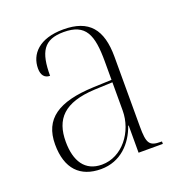

<svg xmlns="http://www.w3.org/2000/svg" viewBox="-106 -635 695 736"><g transform="rotate(-20 242.0 -266.5)"><path d="M184 10C265 10 316 -47 338 -111H340V0H439V-10H435C388 -10 379 -23 379 -93V-377C379 -489 335 -543 230 -543C131 -543 88 -493 88 -435C88 -408 100 -393 122 -393C122 -490 146 -533 228 -533C318 -533 338 -482 338 -373V-298L262 -295C119 -289 50 -243 50 -139C50 -39 100 10 184 10ZM193 -5C124 -5 92 -56 92 -135C92 -226 137 -279 265 -285L338 -288V-173C338 -86 276 -5 193 -5Z"/></g></svg>

Font: Noto Serif Display SemiCondensed ExtraLight
Style: Regular
Weight: 200
Width: 4
Designer: Monotype Design Team
Foundry: Monotype Imaging Inc.
Version: Version 2.009